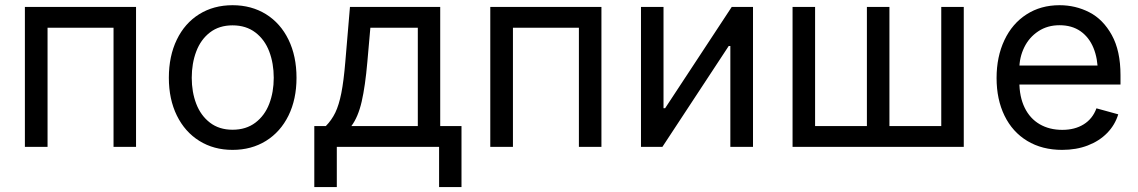

<svg xmlns="http://www.w3.org/2000/svg" viewBox="-20 -573 4440 749"><path d="M510.7 0H422.9V-464.8H165.5V0H77.1V-545.9H510.7Z M638.7 -269.5Q638.7 -354 669.7 -418.2Q700.7 -482.4 757.1 -517.6Q813.5 -552.7 887.2 -552.7Q960.9 -552.7 1017.6 -517.6Q1074.2 -482.4 1105.5 -418.2Q1136.7 -354 1136.7 -269.5Q1136.7 -186 1105.5 -122.3Q1074.2 -58.6 1017.6 -23.4Q960.9 11.7 887.2 11.7Q814 11.7 757.6 -23.4Q701.2 -58.6 669.9 -122.3Q638.7 -186 638.7 -269.5ZM1047.9 -269.5Q1047.9 -325.7 1030.3 -372.1Q1012.7 -418.5 976.3 -446.3Q939.9 -474.1 887.2 -474.1Q835 -474.1 799.1 -446.5Q763.2 -418.9 745.6 -372.3Q728 -325.7 728 -269.5Q728 -213.9 745.6 -168Q763.2 -122.1 799.1 -94.5Q835 -66.9 887.2 -66.9Q939.9 -66.9 976.3 -94.5Q1012.7 -122.1 1030.3 -168Q1047.9 -213.9 1047.9 -269.5Z M1206.1 -81.1H1251Q1273.9 -104.5 1288.1 -133.8Q1302.2 -163.1 1311.5 -209.7Q1320.8 -256.3 1327.1 -332L1345.2 -545.9H1697.3V-81.1H1780.3V156.7H1692.9V0H1293.9V156.7H1206.1ZM1609.9 -81.1V-464.8H1424.8L1413.1 -332Q1404.8 -236.8 1390.9 -176.5Q1377 -116.2 1350.6 -81.1Z M2326.2 0H2238.3V-464.8H1981V0H1892.6V-545.9H2326.2Z M2829.1 0V-393.6H2822.8L2564 0H2480.5V-545.9H2568.4V-150.9H2574.7L2834.5 -545.9H2917.5V0Z M3159.7 -545.9V-81.1H3361.8V-545.9H3449.7V-81.1H3651.9V-545.9H3739.7V0H3071.8V-545.9Z M3867.7 -268.6Q3867.7 -351.6 3898.2 -416.3Q3928.7 -481 3984.4 -516.8Q4040 -552.7 4113.3 -552.7Q4175.8 -552.7 4229.5 -525.1Q4283.2 -497.6 4317.1 -436.3Q4351.1 -375 4351.1 -279.8V-243.2H3927.2V-317.4H4303.7L4262.7 -290Q4262.7 -344.7 4245.6 -386.2Q4228.5 -427.7 4195.1 -451.2Q4161.6 -474.6 4113.3 -474.6Q4065.9 -474.6 4030.3 -450.9Q3994.6 -427.2 3975.6 -388.2Q3956.5 -349.1 3956.5 -304.2V-254.9Q3956.5 -195.3 3977.3 -152.8Q3998 -110.4 4035.9 -88.4Q4073.7 -66.4 4124 -66.4Q4172.9 -66.4 4207.5 -87.9Q4242.2 -109.4 4257.3 -150.4L4342.3 -127Q4329.6 -85.4 4299.1 -54.2Q4268.6 -22.9 4223.6 -5.6Q4178.7 11.7 4123.5 11.7Q4045.4 11.7 3987.5 -23.2Q3929.7 -58.1 3898.7 -121.6Q3867.7 -185.1 3867.7 -268.6Z"/></svg>

Font: Inter RS Variable
Style: Regular
Weight: 400
Designer: Rasmus Andersson (customised by Maria Ramos and Noel Pretorius)
Foundry: rsms
Version: Version 3.001;Glyphs 3.2.3 (3260)